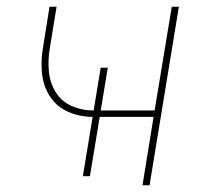

<svg xmlns="http://www.w3.org/2000/svg" viewBox="-20 -550 616 570"><path d="M403 0H424L511 -530H490L439 -222H279L300 -349H279L258 -222Q223 -222 192.5 -235.5Q162 -249 145 -277Q128 -305 125 -339Q122 -373 128 -408L148 -530H127L108 -411Q101 -372 104.5 -334Q108 -296 127.5 -265Q147 -234 181.5 -218.5Q216 -203 255 -203L226 -27H247L276 -203H436Z"/></svg>

Font: Iosevka Sparkle Thin
Style: Italic
Weight: 100
Italic angle: -9°
Designer: Belleve Invis
Foundry: Belleve Invis
Version: Version 4.5.0; ttfautohint (v1.8.3)